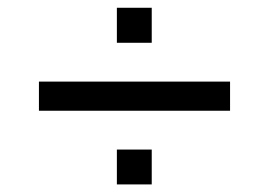

<svg xmlns="http://www.w3.org/2000/svg" viewBox="-20 -512 706 504"><path d="M82.2 -221.3V-297.8H583.9V-221.3ZM286.8 -27.9V-119.4H378.3V-27.9ZM286.8 -399.7V-491.6H378.3V-399.7Z"/></svg>

Font: Archivo SemiBold SemiExpanded
Style: Regular
Weight: 600
Width: 6
Version: Version 2.001